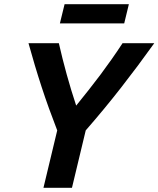

<svg xmlns="http://www.w3.org/2000/svg" viewBox="-20 -900 759 920"><path d="M188.2 0 254.2 -275.2Q233.8 -327.8 215 -379.8Q196.2 -431.8 179.4 -483.4Q162.5 -535 146.8 -587.6Q131 -640.2 116.5 -693H262Q279 -618 299.6 -543.5Q320.2 -469 345 -394Q375.2 -431.2 404.2 -467.9Q433.2 -504.5 460.9 -541.5Q488.5 -578.5 515 -616.1Q541.5 -653.8 567.2 -693H719.2Q679 -637 639.9 -584.6Q600.8 -532.2 560.9 -481.1Q521 -430 479 -379.1Q437 -328.2 390.8 -275.2L324.8 0ZM267 -788 289.5 -880H597.5L575.2 -788Z"/></svg>

Font: Ubuntu Sans
Style: Italic
Weight: 400
Italic angle: -13.5°
Designer: Dalton Maag Ltd
Foundry: Dalton Maag Ltd
Version: Version 1.006